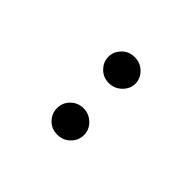

<svg xmlns="http://www.w3.org/2000/svg" viewBox="20 -1023 559 559"><g transform="rotate(-45 300.0 -743.5)"><path d="M194.8 -688Q172.4 -688 156.2 -704.3Q140.1 -720.7 140.1 -744.1Q140.1 -768.1 156.5 -783.7Q172.9 -799.3 194.3 -799.3Q217.3 -799.3 233.2 -783Q249 -766.6 249 -744.1Q249 -721.7 232.9 -704.8Q216.8 -688 194.8 -688ZM406.2 -688Q384.8 -688 368.7 -704.6Q352.5 -721.2 352.5 -744.1Q352.5 -767.6 368.7 -783.4Q384.8 -799.3 406.2 -799.3Q426.8 -799.3 443.1 -783.7Q459.5 -768.1 459.5 -744.1Q459.5 -720.2 443.4 -704.1Q427.2 -688 406.2 -688Z"/></g></svg>

Font: Anka/Coder
Style: Regular
Weight: 400
Monospace: yes
Version: Version 001.100